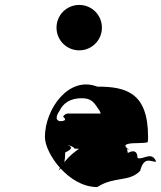

<svg xmlns="http://www.w3.org/2000/svg" viewBox="-20 -811 652 778"><path d="M301 -791C250 -791 209 -750 209 -699C209 -648 250 -607 301 -607C352 -607 393 -648 393 -699C393 -750 352 -791 301 -791ZM579 -238C580 -242 580 -252 580 -256C580 -436 491 -460 374 -460C258 -505 162 -368 162 -256C162 -189 258 -53 374 -53C444 -98 504 -72 548 -119C564 -182 595 -153 612 -156V-158C594 -200 558 -161 537 -171C537 -216 498 -191 498 -191C490 -240 479 -207 478 -213C478 -258 475 -213 475 -213C476 -251 438 -260 393 -254C330 -232 277 -198 244 -158C214 -123 209 -104 236 -142C244 -158 244 -181 244 -193C278 -209 270 -216 254 -224C250 -225 280 -217 282 -209C277 -207 512 -206 512 -206C508 -206 501 -206 496 -209C478 -223 490 -231 535 -231C579 -232 579 -234 579 -238ZM222 -363C235 -392 265 -413 310 -413C349 -413 360 -398 378 -370C389 -359 385 -345 400 -340C406 -340 394 -351 402 -351H254C250 -351 238 -346 236 -338C249 -327 246 -320 222 -320C204 -324 207 -342 222 -363Z"/></svg>

Font: Hussar Przerywany
Style: Regular
Weight: 400
Foundry: Cannot Into Space Fonts
Version: Version 0.982